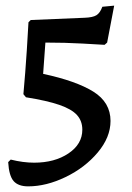

<svg xmlns="http://www.w3.org/2000/svg" viewBox="-20 -558 469 681"><path d="M9 17 18 8Q62 19 101 19Q174 19 223 -14Q272 -47 272 -98Q272 -129 253 -150Q234 -171 190.5 -186Q147 -201 72 -213L63 -224Q70 -301 75 -378.5Q80 -456 81 -479L89 -487L280 -495Q309 -496 322 -504Q335 -512 343 -534L385 -538L360 -407L351 -399Q334 -400 272.5 -403.5Q211 -407 141 -407L133 -296Q250 -271 311 -233Q372 -195 372 -129Q372 -71 326.5 -17Q281 37 212.5 70Q144 103 80 103Q45 103 28.5 84.5Q12 66 9 17Z"/></svg>

Font: Alegreya SC Medium
Style: Regular
Weight: 500
Designer: Juan Pablo del Peral
Foundry: Huerta Tipografica
Version: Version 2.007; ttfautohint (v1.6)